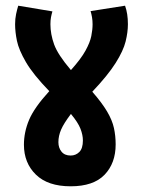

<svg xmlns="http://www.w3.org/2000/svg" viewBox="-20 -652 500 674"><path d="M386 -145Q386 -79 347 -38.5Q308 2 228 2Q148 2 106 -39Q64 -80 64 -144Q64 -188 82 -231Q100 -274 153 -332Q96 -391 71 -434Q46 -477 39.5 -508.5Q33 -540 33 -567Q33 -586 36.5 -602.5Q40 -619 44 -632L164 -612Q161 -602 159 -591.5Q157 -581 157 -567Q157 -532 170 -496Q183 -460 229 -406Q264 -445 280 -474Q296 -503 300.5 -525.5Q305 -548 305 -567Q305 -580 303 -591.5Q301 -603 298 -613L419 -632Q424 -618 426.5 -602Q429 -586 429 -567Q429 -539 421 -506.5Q413 -474 386 -431Q359 -388 304 -330Q338 -291 356 -260.5Q374 -230 380 -202.5Q386 -175 386 -145ZM185 -153Q185 -133 196 -119.5Q207 -106 228 -106Q246 -106 258.5 -118.5Q271 -131 271 -159Q271 -178 262.5 -200Q254 -222 229 -252Q204 -219 194.5 -197Q185 -175 185 -153Z"/></svg>

Font: Noto Sans ExtraCondensed
Style: Bold
Weight: 700
Width: 2
Designer: Monotype Design Team
Foundry: Monotype Imaging Inc.
Version: Version 2.013; ttfautohint (v1.8.4.7-5d5b)